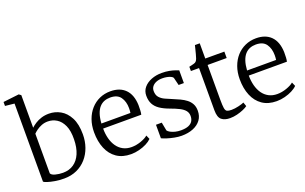

<svg xmlns="http://www.w3.org/2000/svg" viewBox="-97 -1246 2679 1684"><g transform="rotate(-20 1242.0 -404.0)"><path d="M-5 -765V-802L141 -819H143L162 -805V-501Q179.5 -517.5 204.5 -533.5Q229.5 -549.5 261.8 -559.8Q294 -570 333 -570Q389 -570 439 -542Q489 -514 520.5 -454Q552 -394 552 -298Q552 -234 532.2 -178Q512.5 -122 475.2 -79.5Q438 -37 385.2 -13Q332.5 11 267 11Q221.5 11 181.5 4.2Q141.5 -2.5 114.5 -11.5Q87.5 -20.5 81 -27V-756ZM300 -509Q268.5 -509 241.5 -498.2Q214.5 -487.5 194 -472.5Q173.5 -457.5 162 -445V-75Q169.5 -58 203 -49Q236.5 -40 274 -40Q331.5 -40 373.8 -68.5Q416 -97 439.5 -151.5Q463 -206 464 -284Q465.5 -363 442.8 -412.8Q420 -462.5 382.2 -485.8Q344.5 -509 300 -509Z M891 11Q812 11 758.2 -26Q704.5 -63 677.2 -128.8Q650 -194.5 650 -280Q650 -344.5 669.2 -397.8Q688.5 -451 723 -489.5Q757.5 -528 804.2 -549Q851 -570 906 -570Q994.5 -570 1044.5 -519.5Q1094.5 -469 1098 -372Q1098 -343.5 1097 -322Q1096 -300.5 1092 -284H736Q736 -233.5 747.5 -190Q759 -146.5 781.8 -114.2Q804.5 -82 838.5 -64Q872.5 -46 917 -46Q960 -46 1004 -61.5Q1048 -77 1071 -97L1087 -60Q1068 -40.5 1036.8 -24.5Q1005.5 -8.5 967.5 1.2Q929.5 11 891 11ZM737 -331H1008Q1009.5 -339 1010.2 -352.5Q1011 -366 1011 -375Q1011 -436.5 982 -477.8Q953 -519 886 -519Q856 -519 830.2 -509Q804.5 -499 784.8 -477Q765 -455 752.8 -419Q740.5 -383 737 -331Z M1363 11Q1332 11 1296.2 4Q1260.5 -3 1229.8 -12.8Q1199 -22.5 1183 -31V-157H1237L1252 -79Q1259 -68.5 1277.2 -58.5Q1295.5 -48.5 1320.5 -42.2Q1345.5 -36 1373 -36Q1417.5 -36 1444.2 -47.2Q1471 -58.5 1483 -78.8Q1495 -99 1495 -126Q1495 -155.5 1478.2 -176.2Q1461.5 -197 1428.2 -214Q1395 -231 1345 -249Q1293 -268 1258.5 -291.5Q1224 -315 1207 -347.2Q1190 -379.5 1190 -425Q1190 -469 1216.8 -500.8Q1243.5 -532.5 1287.8 -549.8Q1332 -567 1384 -567Q1423.5 -567 1454.2 -561Q1485 -555 1506.2 -547.5Q1527.5 -540 1538 -536V-417H1489L1471 -490Q1466 -499 1451.2 -506Q1436.5 -513 1416.5 -517Q1396.5 -521 1376 -521Q1342.5 -521.5 1317.5 -511.5Q1292.5 -501.5 1278.8 -483.8Q1265 -466 1265 -442Q1265 -404 1284.2 -382Q1303.5 -360 1333.8 -346.2Q1364 -332.5 1397 -319Q1430 -305.5 1461 -291Q1492 -276.5 1516.5 -257.5Q1541 -238.5 1555.5 -212Q1570 -185.5 1570 -148Q1570 -98 1544 -62.5Q1518 -27 1471.2 -8Q1424.5 11 1363 11Z M1815 11Q1765.5 11 1736.8 -12Q1708 -35 1708 -101V-495H1632V-535Q1641 -537 1653 -539.8Q1665 -542.5 1675.5 -545.5Q1686 -548.5 1690 -551Q1695.5 -554.5 1699.2 -558.5Q1703 -562.5 1706.2 -568.2Q1709.5 -574 1712.5 -582.5Q1717 -594.5 1723.2 -618.5Q1729.5 -642.5 1735.2 -665.2Q1741 -688 1743 -697H1788V-555H1966V-495H1788V-172Q1788 -116.5 1792.2 -91.5Q1796.5 -66.5 1810 -59.8Q1823.5 -53 1851 -53Q1882 -53 1917.8 -61.5Q1953.5 -70 1970 -78L1983 -40Q1968.5 -29 1941.2 -17.2Q1914 -5.5 1880.8 2.8Q1847.5 11 1815 11Z M2250.5 11Q2171.5 11 2117.8 -26Q2064 -63 2036.8 -128.8Q2009.5 -194.5 2009.5 -280Q2009.5 -344.5 2028.8 -397.8Q2048 -451 2082.5 -489.5Q2117 -528 2163.8 -549Q2210.5 -570 2265.5 -570Q2354 -570 2404 -519.5Q2454 -469 2457.5 -372Q2457.5 -343.5 2456.5 -322Q2455.5 -300.5 2451.5 -284H2095.5Q2095.5 -233.5 2107 -190Q2118.5 -146.5 2141.2 -114.2Q2164 -82 2198 -64Q2232 -46 2276.5 -46Q2319.5 -46 2363.5 -61.5Q2407.5 -77 2430.5 -97L2446.5 -60Q2427.5 -40.5 2396.2 -24.5Q2365 -8.5 2327 1.2Q2289 11 2250.5 11ZM2096.5 -331H2367.5Q2369 -339 2369.8 -352.5Q2370.5 -366 2370.5 -375Q2370.5 -436.5 2341.5 -477.8Q2312.5 -519 2245.5 -519Q2215.5 -519 2189.8 -509Q2164 -499 2144.2 -477Q2124.5 -455 2112.2 -419Q2100 -383 2096.5 -331Z"/></g></svg>

Font: Merriweather Light 18pt Light
Style: Regular
Weight: 300
Version: Version 2.100